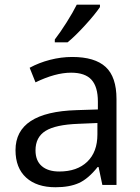

<svg xmlns="http://www.w3.org/2000/svg" viewBox="-20 -786 596 816"><path d="M415 0 398.9 -76.2H395Q355 -25.9 315.2 -8.1Q275.4 9.8 215.8 9.8Q136.2 9.8 91.1 -31.2Q45.9 -72.3 45.9 -147.9Q45.9 -310.1 305.2 -317.9L396 -320.8V-354Q396 -417 368.9 -447Q341.8 -477.1 282.2 -477.1Q215.3 -477.1 130.9 -436L106 -498Q145.5 -519.5 192.6 -531.7Q239.7 -543.9 287.1 -543.9Q382.8 -543.9 429 -501.5Q475.1 -459 475.1 -365.2V0ZM231.9 -57.1Q307.6 -57.1 350.8 -98.6Q394 -140.1 394 -214.8V-263.2L313 -259.8Q216.3 -256.3 173.6 -229.7Q130.9 -203.1 130.9 -147Q130.9 -103 157.5 -80.1Q184.1 -57.1 231.9 -57.1ZM212.9 -618.2Q236.3 -648.4 263.4 -691.4Q290.5 -734.4 306.2 -766.1H404.8V-755.9Q383.3 -724.1 340.8 -677.7Q298.3 -631.3 267.1 -606H212.9Z"/></svg>

Font: CAA NEO Sans
Style: Regular
Weight: 400
Version: Version 1.10